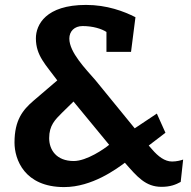

<svg xmlns="http://www.w3.org/2000/svg" viewBox="-20 -750 777 781"><path d="M618 -288 528 -228 368 -424C329 -469 262 -537 262 -593C262 -623 283 -644 316 -644C358 -644 393 -633 413 -620V-539H513L531 -680C484 -704 415 -730 330 -730C166 -730 126 -649 126 -594C126 -523 167 -486 213 -423L116 -340C73 -303 39 -262 39 -170C39 -102 79 11 241 11C355 11 454 -63 488 -88C538 -31 572 10 637 10C673 10 695 1 715 -10L725 -101C717 -98 699 -93 680 -93C650 -93 623 -114 599 -142L585 -158L653 -210ZM424 -161C405 -145 333 -95 280 -95C209 -95 180 -141 180 -188C180 -240 204 -263 233 -292L279 -337Z"/></svg>

Font: Enriqueta
Style: Bold
Weight: 700
Designer: Viviana Monsalve, Gustavo Ibarra
Foundry: Viviana Monsalve, Gustavo Ibarra
Version: Version 1.002